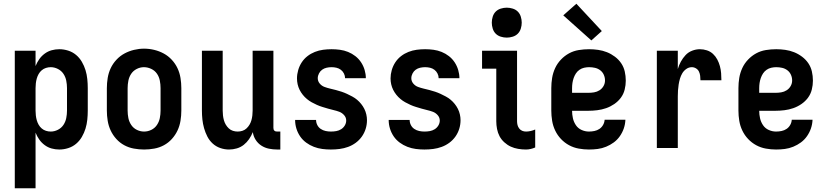

<svg xmlns="http://www.w3.org/2000/svg" viewBox="-20 -791 4415 1026"><path d="M59 215V-520H170V-438Q178 -458 190 -475Q202 -492 219 -504.5Q236 -517 256 -522.5Q276 -528 297 -528Q321 -528 344.5 -520.5Q368 -513 386.5 -497.5Q405 -482 417.5 -460.5Q430 -439 437 -416Q444 -393 446.5 -368.5Q449 -344 449 -320V-200Q449 -176 446.5 -151.5Q444 -127 437 -104Q430 -81 417.5 -59.5Q405 -38 386.5 -22.5Q368 -7 344.5 0.5Q321 8 297 8Q276 8 256 2.5Q236 -3 219 -15.5Q202 -28 190 -45Q178 -62 170 -82V215ZM251 -88Q271 -88 289.5 -97.5Q308 -107 319 -123.5Q330 -140 334 -160Q338 -180 338 -200V-320Q338 -340 334 -360Q330 -380 319 -396.5Q308 -413 289.5 -422.5Q271 -432 251 -432Q238 -432 225.5 -428Q213 -424 203 -415.5Q193 -407 186.5 -395.5Q180 -384 176.5 -371.5Q173 -359 171.5 -346Q170 -333 170 -320V-200Q170 -187 171.5 -174Q173 -161 176.5 -148.5Q180 -136 186.5 -124.5Q193 -113 203 -104.5Q213 -96 225.5 -92Q238 -88 251 -88Z M750 8Q723 8 695.5 3Q668 -2 644 -15Q620 -28 601.5 -48.5Q583 -69 571.5 -93.5Q560 -118 555.5 -145.5Q551 -173 551 -200V-320Q551 -347 555.5 -374.5Q560 -402 571.5 -426.5Q583 -451 602 -471.5Q621 -492 645 -505Q669 -518 696 -524.5Q723 -531 750 -531Q777 -531 804 -524.5Q831 -518 855 -505Q879 -492 898 -471.5Q917 -451 928.5 -426.5Q940 -402 944.5 -374.5Q949 -347 949 -320V-200Q949 -173 944.5 -145.5Q940 -118 928.5 -93.5Q917 -69 898.5 -48.5Q880 -28 856 -15Q832 -2 804.5 3Q777 8 750 8ZM750 -88Q770 -88 788.5 -97Q807 -106 818.5 -123Q830 -140 834 -160Q838 -180 838 -200V-320Q838 -340 834 -360.5Q830 -381 818.5 -397.5Q807 -414 788 -423Q769 -432 749 -432Q729 -432 710.5 -422.5Q692 -413 681 -396.5Q670 -380 666 -360Q662 -340 662 -320V-200Q662 -180 666 -160Q670 -140 681.5 -123Q693 -106 711.5 -97Q730 -88 750 -88Z M1204 8Q1180 8 1157 0Q1134 -8 1116.5 -24Q1099 -40 1088 -61.5Q1077 -83 1070.5 -106Q1064 -129 1061.5 -152.5Q1059 -176 1059 -200V-520H1170V-200Q1170 -187 1171.5 -174Q1173 -161 1176.5 -148.5Q1180 -136 1186.5 -125Q1193 -114 1202.5 -105Q1212 -96 1224.5 -92Q1237 -88 1250 -88Q1263 -88 1275.5 -92Q1288 -96 1297.5 -105Q1307 -114 1313.5 -125Q1320 -136 1323.5 -148.5Q1327 -161 1328.5 -174Q1330 -187 1330 -200V-520H1441V-108Q1441 -104 1442 -100Q1443 -96 1446 -93Q1449 -90 1453 -89Q1457 -88 1461 -88H1478V8H1461Q1439 8 1417 3.5Q1395 -1 1376.5 -13Q1358 -25 1346 -44Q1334 -63 1331 -85Q1323 -65 1311 -47.5Q1299 -30 1282.5 -17Q1266 -4 1245.5 2Q1225 8 1204 8Z M1748 8Q1725 8 1702 5Q1679 2 1657 -6.5Q1635 -15 1616 -29Q1597 -43 1584 -62Q1571 -81 1564 -103.5Q1557 -126 1557 -150H1669Q1669 -136 1675.5 -123Q1682 -110 1694 -102Q1706 -94 1720 -91Q1734 -88 1748 -88Q1763 -88 1777 -90.5Q1791 -93 1803 -100.5Q1815 -108 1822.5 -120.5Q1830 -133 1830 -147Q1830 -163 1819 -175.5Q1808 -188 1793.5 -193.5Q1779 -199 1763.5 -202.5Q1748 -206 1733 -210.5Q1718 -215 1703 -219.5Q1688 -224 1673.5 -230.5Q1659 -237 1645.5 -244.5Q1632 -252 1620 -262Q1608 -272 1598 -284.5Q1588 -297 1581 -311Q1574 -325 1570.5 -340.5Q1567 -356 1567 -372Q1567 -394 1573.5 -416.5Q1580 -439 1592.5 -458Q1605 -477 1623 -491Q1641 -505 1662.5 -513.5Q1684 -522 1706.5 -525Q1729 -528 1752 -528Q1774 -528 1796.5 -525Q1819 -522 1840 -513.5Q1861 -505 1879 -491Q1897 -477 1909.5 -458Q1922 -439 1928.5 -417Q1935 -395 1935 -373H1824Q1824 -386 1818 -398Q1812 -410 1801.5 -418Q1791 -426 1778 -429Q1765 -432 1752 -432Q1738 -432 1725 -429Q1712 -426 1701.5 -418.5Q1691 -411 1684.5 -398.5Q1678 -386 1678 -373Q1678 -357 1688.5 -344.5Q1699 -332 1714 -326.5Q1729 -321 1744 -317.5Q1759 -314 1774.5 -310Q1790 -306 1805 -301Q1820 -296 1834 -289.5Q1848 -283 1862 -275.5Q1876 -268 1888 -258Q1900 -248 1910 -235.5Q1920 -223 1927 -209Q1934 -195 1937.5 -179.5Q1941 -164 1941 -149Q1941 -125 1934 -102.5Q1927 -80 1913.5 -61Q1900 -42 1881 -28Q1862 -14 1840 -6Q1818 2 1795 5Q1772 8 1748 8Z M2248 8Q2225 8 2202 5Q2179 2 2157 -6.5Q2135 -15 2116 -29Q2097 -43 2084 -62Q2071 -81 2064 -103.5Q2057 -126 2057 -150H2169Q2169 -136 2175.5 -123Q2182 -110 2194 -102Q2206 -94 2220 -91Q2234 -88 2248 -88Q2263 -88 2277 -90.5Q2291 -93 2303 -100.5Q2315 -108 2322.5 -120.5Q2330 -133 2330 -147Q2330 -163 2319 -175.5Q2308 -188 2293.5 -193.5Q2279 -199 2263.5 -202.5Q2248 -206 2233 -210.5Q2218 -215 2203 -219.5Q2188 -224 2173.5 -230.5Q2159 -237 2145.5 -244.5Q2132 -252 2120 -262Q2108 -272 2098 -284.5Q2088 -297 2081 -311Q2074 -325 2070.5 -340.5Q2067 -356 2067 -372Q2067 -394 2073.5 -416.5Q2080 -439 2092.5 -458Q2105 -477 2123 -491Q2141 -505 2162.5 -513.5Q2184 -522 2206.5 -525Q2229 -528 2252 -528Q2274 -528 2296.5 -525Q2319 -522 2340 -513.5Q2361 -505 2379 -491Q2397 -477 2409.5 -458Q2422 -439 2428.5 -417Q2435 -395 2435 -373H2324Q2324 -386 2318 -398Q2312 -410 2301.5 -418Q2291 -426 2278 -429Q2265 -432 2252 -432Q2238 -432 2225 -429Q2212 -426 2201.5 -418.5Q2191 -411 2184.5 -398.5Q2178 -386 2178 -373Q2178 -357 2188.5 -344.5Q2199 -332 2214 -326.5Q2229 -321 2244 -317.5Q2259 -314 2274.5 -310Q2290 -306 2305 -301Q2320 -296 2334 -289.5Q2348 -283 2362 -275.5Q2376 -268 2388 -258Q2400 -248 2410 -235.5Q2420 -223 2427 -209Q2434 -195 2437.5 -179.5Q2441 -164 2441 -149Q2441 -125 2434 -102.5Q2427 -80 2413.5 -61Q2400 -42 2381 -28Q2362 -14 2340 -6Q2318 2 2295 5Q2272 8 2248 8Z M2791 8Q2770 8 2749 4.5Q2728 1 2709.5 -7.5Q2691 -16 2675 -30.5Q2659 -45 2649.5 -63Q2640 -81 2636 -102Q2632 -123 2632 -143V-424H2556V-520H2743V-143Q2743 -133 2745.5 -123Q2748 -113 2754.5 -104.5Q2761 -96 2770.5 -92Q2780 -88 2791 -88Q2803 -88 2816 -91Q2829 -94 2840 -99V-3Q2829 2 2816 5Q2803 8 2791 8ZM2688 -590Q2672 -590 2656 -595Q2640 -600 2629 -611Q2618 -622 2613 -638Q2608 -654 2608 -670Q2608 -686 2613 -702Q2618 -718 2629 -729Q2640 -740 2656 -745Q2672 -750 2688 -750Q2704 -750 2720 -745Q2736 -740 2747 -729Q2758 -718 2763 -702Q2768 -686 2768 -670Q2768 -654 2763 -638Q2758 -622 2747 -611Q2736 -600 2720 -595Q2704 -590 2688 -590Z M3127 8Q3100 8 3072.5 3Q3045 -2 3021 -15Q2997 -28 2978 -48Q2959 -68 2947 -93Q2935 -118 2930.5 -145.5Q2926 -173 2926 -200V-320Q2926 -348 2930.5 -375Q2935 -402 2946.5 -427Q2958 -452 2977.5 -472.5Q2997 -493 3021 -506Q3045 -519 3072.5 -523.5Q3100 -528 3128 -528Q3152 -528 3176.5 -524.5Q3201 -521 3223.5 -512Q3246 -503 3266 -488Q3286 -473 3299.5 -453Q3313 -433 3318.5 -409Q3324 -385 3324 -360Q3324 -336 3318 -312Q3312 -288 3297.5 -268.5Q3283 -249 3262.5 -235Q3242 -221 3219 -213Q3196 -205 3171.5 -202Q3147 -199 3123 -199H3037Q3037 -179 3041.5 -159Q3046 -139 3057.5 -122Q3069 -105 3088 -96.5Q3107 -88 3127 -88Q3142 -88 3156.5 -91Q3171 -94 3183 -102Q3195 -110 3202.5 -123Q3210 -136 3211 -151H3322Q3321 -127 3313.5 -105Q3306 -83 3292.5 -63.5Q3279 -44 3260 -30Q3241 -16 3219 -7Q3197 2 3174 5Q3151 8 3127 8ZM3123 -295Q3139 -295 3154.5 -297.5Q3170 -300 3183.5 -308.5Q3197 -317 3205 -331Q3213 -345 3213 -361Q3213 -377 3206.5 -391.5Q3200 -406 3187.5 -415.5Q3175 -425 3159.5 -428.5Q3144 -432 3128 -432Q3115 -432 3101.5 -429Q3088 -426 3076.5 -418Q3065 -410 3057.5 -398.5Q3050 -387 3045.5 -374Q3041 -361 3039 -347.5Q3037 -334 3037 -320V-295ZM3140 -575 2990 -709 3060 -771 3196 -625Z M3490 0V-520H3602V-422Q3608 -443 3618.5 -462Q3629 -481 3643.5 -496.5Q3658 -512 3678.5 -520Q3699 -528 3720 -528Q3739 -528 3757.5 -522Q3776 -516 3790 -503Q3804 -490 3813 -473Q3822 -456 3827 -437.5Q3832 -419 3833.5 -400Q3835 -381 3835 -362H3723Q3723 -374 3721.5 -386Q3720 -398 3715 -408.5Q3710 -419 3699.5 -425.5Q3689 -432 3677 -432Q3661 -432 3647.5 -422.5Q3634 -413 3626 -399.5Q3618 -386 3613.5 -370.5Q3609 -355 3606.5 -339Q3604 -323 3603 -307.5Q3602 -292 3602 -276V0Z M4127 8Q4100 8 4072.5 3Q4045 -2 4021 -15Q3997 -28 3978 -48Q3959 -68 3947 -93Q3935 -118 3930.5 -145.5Q3926 -173 3926 -200V-320Q3926 -348 3930.5 -375Q3935 -402 3946.5 -427Q3958 -452 3977.5 -472.5Q3997 -493 4021 -506Q4045 -519 4072.5 -523.5Q4100 -528 4128 -528Q4152 -528 4176.5 -524.5Q4201 -521 4223.5 -512Q4246 -503 4266 -488Q4286 -473 4299.5 -453Q4313 -433 4318.5 -409Q4324 -385 4324 -360Q4324 -336 4318 -312Q4312 -288 4297.5 -268.5Q4283 -249 4262.5 -235Q4242 -221 4219 -213Q4196 -205 4171.5 -202Q4147 -199 4123 -199H4037Q4037 -179 4041.5 -159Q4046 -139 4057.5 -122Q4069 -105 4088 -96.5Q4107 -88 4127 -88Q4142 -88 4156.5 -91Q4171 -94 4183 -102Q4195 -110 4202.5 -123Q4210 -136 4211 -151H4322Q4321 -127 4313.5 -105Q4306 -83 4292.5 -63.5Q4279 -44 4260 -30Q4241 -16 4219 -7Q4197 2 4174 5Q4151 8 4127 8ZM4123 -295Q4139 -295 4154.5 -297.5Q4170 -300 4183.5 -308.5Q4197 -317 4205 -331Q4213 -345 4213 -361Q4213 -377 4206.5 -391.5Q4200 -406 4187.5 -415.5Q4175 -425 4159.5 -428.5Q4144 -432 4128 -432Q4115 -432 4101.5 -429Q4088 -426 4076.5 -418Q4065 -410 4057.5 -398.5Q4050 -387 4045.5 -374Q4041 -361 4039 -347.5Q4037 -334 4037 -320V-295Z"/></svg>

Font: Iosevka Julsh Curly
Style: Bold
Weight: 700
Designer: Belleve Invis
Foundry: Belleve Invis
Version: Version 15.0.2; ttfautohint (v1.8.4)